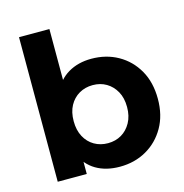

<svg xmlns="http://www.w3.org/2000/svg" viewBox="-110 -843 910 952"><g transform="rotate(-15 345.0 -367.0)"><path d="M390 8Q319 8 268 -22Q217 -52 190 -113.5Q163 -175 163 -269Q163 -364 191.5 -425Q220 -486 271 -516Q322 -546 390 -546Q466 -546 526.5 -512Q587 -478 622.5 -416Q658 -354 658 -269Q658 -185 622.5 -123Q587 -61 526.5 -26.5Q466 8 390 8ZM72 0V-742H228V-429L218 -270L221 -110V0ZM363 -120Q402 -120 432.5 -138Q463 -156 481.5 -189.5Q500 -223 500 -269Q500 -316 481.5 -349Q463 -382 432.5 -400Q402 -418 363 -418Q324 -418 293 -400Q262 -382 244 -349Q226 -316 226 -269Q226 -223 244 -189.5Q262 -156 293 -138Q324 -120 363 -120Z"/></g></svg>

Font: MOST Montserrat
Style: Bold
Weight: 700
Designer: Julieta Ulanovsky
Foundry: Julieta Ulanovsky
Version: Version 8.000;March 11, 2024;FontCreator 15.0.0.2926 64-bit